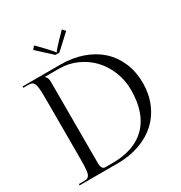

<svg xmlns="http://www.w3.org/2000/svg" viewBox="-176 -881 949 1007"><g transform="rotate(-30 298.5 -377.5)"><path d="M15 0ZM271 -656H247L159 -737L175 -755L216 -713Q233.8 -694.8 245.4 -681.1Q257 -667.5 257 -665H261Q261 -667.5 272.6 -681.1Q284.2 -694.8 302 -713L343 -755L359 -737ZM179 -15H222Q357 -15 428 -88.1Q499 -161.2 499 -300Q499 -358 477.8 -410.5Q456.5 -463 420.4 -501Q384.2 -539 334.2 -561.5Q284.2 -584 229 -584H142V-583Q149.8 -575.2 152.9 -566.6Q156 -558 156 -544V-55Q156 -15 179 -15ZM15 0V-8H44Q54.8 -8 61.1 -9.2Q67.5 -10.5 72.9 -15.8Q78.2 -21 80.9 -28.4Q83.5 -35.8 85.4 -51.5Q87.2 -67.2 87.6 -85.8Q88 -104.2 88 -135V-464Q88 -494.8 87.6 -513.2Q87.2 -531.8 85.4 -547.5Q83.5 -563.2 80.9 -570.6Q78.2 -578 72.9 -583.2Q67.5 -588.5 61.1 -589.8Q54.8 -591 44 -591H15V-599H245Q317.8 -599 378.5 -577.5Q439.2 -556 481.6 -517.1Q524 -478.2 547.5 -422.5Q571 -366.8 571 -300Q571 -233.2 547.5 -177.4Q524 -121.5 481.6 -82.4Q439.2 -43.2 378.5 -21.6Q317.8 0 245 0Z"/></g></svg>

Font: FogtwoNo5
Style: Regular
Weight: 400
Designer: gluk (gluksza@wp.pl)
Foundry: gluk (gluksza@wp.pl)
Version: Version 0.87